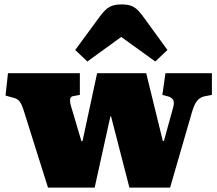

<svg xmlns="http://www.w3.org/2000/svg" viewBox="-20 -848 983 868"><path d="M197 0 86 -352Q80 -370 74 -381Q68 -392 60.5 -397.5Q53 -403 41 -406L5 -416L16 -517H341V-419L309 -413Q299 -411 297 -399.5Q295 -388 302 -365L348 -210H353L419 -517H641L716 -211H721L762 -359Q770 -386 762 -397.5Q754 -409 737 -413L714 -419L728 -517H938V-419L907 -413Q888 -410 873.5 -395Q859 -380 847 -338L749 0H565L482 -322H479L408 0ZM375 -570 320 -622 431 -773Q457 -808 477.5 -818Q498 -828 529 -828Q559 -828 576 -820.5Q593 -813 606.5 -798.5Q620 -784 636 -761L737 -622L682 -570L528 -681Z"/></svg>

Font: Literata Black
Style: Regular
Weight: 900
Designer: Latin by Veronika Burian and Jose Scaglione. Greek by Irene Vlachou. Cyrillic by Vera Evstafieva.
Foundry: TypeTogether
Version: Version 3.103;gftools[0.9.29]